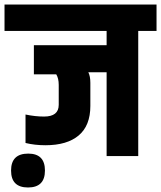

<svg xmlns="http://www.w3.org/2000/svg" viewBox="-60 -691 713 850"><path d="M200 -315Q200 -344 189 -362H90V-491H412V-554H-40V-671H633V-554H552V0H412V-371H331Q340 -354 340 -324V-222Q340 -135 288.5 -91.5Q237 -48 141 -48Q94 -48 53 -58V-184Q96 -175 135 -175Q200 -175 200 -227ZM65 -11Q139 -11 139 64Q139 139 64 139Q-11 139 -11 64Q-11 -11 65 -11Z"/></svg>

Font: Khand
Style: Bold
Weight: 700
Designer: Devanagari: Sanchit Sawaria, Jyotish Sonowal; Latin: Satya Rajpurohit
Foundry: Indian Type Foundry
Version: Version 1.101;PS 1.0;hotconv 1.0.78;makeotf.lib2.5.61930; tt